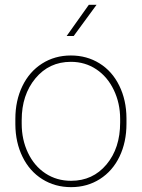

<svg xmlns="http://www.w3.org/2000/svg" viewBox="-20 -769 590 799"><path d="M43.9 -274.4Q43.9 -350.1 73 -410.4Q102.1 -470.7 155 -504.4Q208 -538.1 274.9 -538.1Q341.3 -538.1 394 -505.4Q446.8 -472.7 476.3 -412.6Q505.9 -352.5 506.3 -277.3V-253.9Q506.3 -177.7 477.5 -117.7Q448.7 -57.6 395.8 -23.9Q342.8 9.8 275.9 9.8Q209 9.8 156 -23.4Q103 -56.6 73.7 -116.5Q44.4 -176.3 43.9 -251ZM70.3 -253.9Q70.3 -188 96.4 -133.1Q122.6 -78.1 169.2 -47.4Q215.8 -16.6 275.9 -16.6Q366.2 -16.6 423.1 -84.5Q480 -152.3 480 -259.3V-274.4Q480 -339.4 453.6 -394.5Q427.2 -449.7 380.6 -480.7Q334 -511.7 274.9 -511.7Q184.6 -511.7 127.4 -442.9Q70.3 -374 70.3 -269.5ZM349.6 -749H381.8L286.6 -619.1H257.3Z"/></svg>

Font: TypoPRO Roboto
Style: Regular
Weight: 250
Designer: Google
Version: Version 2.136; 2016